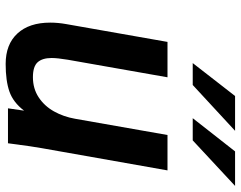

<svg xmlns="http://www.w3.org/2000/svg" viewBox="-104 -718 831 662"><g transform="rotate(90 311.0 -387.5)"><path d="M58.5 -145.5Q58.5 -172.5 63.5 -200.5L125 -550H247L186.5 -206.5Q180.5 -170.5 180.5 -150.5Q180.5 -118.5 195.2 -102.2Q210 -86 246.5 -86Q286 -86 316 -105.8Q346 -125.5 364.5 -158.5Q383 -191.5 390 -231.5L446 -550H568L491 -114.5Q484 -73.5 480 -40.5Q480.5 -46 474.5 0H354L362 -55.5Q333.5 -18 296.2 -5Q259 8 201 8Q133.5 8 96 -32.5Q58.5 -73 58.5 -145.5ZM502.5 -783H621.5L464.5 -637H388ZM311.5 -783H431.5L273.5 -637H198Z"/></g></svg>

Font: JuliaMono BoldItalic
Style: Regular
Weight: 700
Italic angle: -9°
Monospace: yes
Designer: cormullion
Foundry: corm
Version: Version 0.049; ttfautohint (v1.8.4)